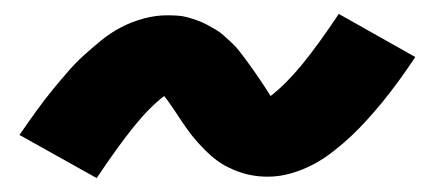

<svg xmlns="http://www.w3.org/2000/svg" viewBox="-20 -436 640 276"><path d="M119 -180 8 -242Q21 -261 33 -277.5Q45 -294 56.5 -308Q68 -322 78.5 -334Q89 -346 100 -356Q111 -366 125 -377.5Q139 -389 154.5 -397Q170 -405 187 -409.5Q204 -414 220 -414Q228 -414 235.5 -413.5Q243 -413 250 -411Q257 -409 264 -406.5Q271 -404 277.5 -400.5Q284 -397 290 -393.5Q296 -390 301 -385.5Q306 -381 312 -375.5Q318 -370 322.5 -364.5Q327 -359 331 -353.5Q335 -348 339 -342.5Q343 -337 346.5 -332Q350 -327 354 -321Q358 -315 362 -309Q366 -303 369 -298Q391 -315 414 -343Q437 -371 467 -416L577 -354Q565 -336 553 -319.5Q541 -303 529.5 -289Q518 -275 507 -263Q496 -251 485.5 -241Q475 -231 460.5 -219.5Q446 -208 431 -200Q416 -192 399 -187Q382 -182 365 -182Q352 -182 339.5 -184.5Q327 -187 314.5 -192.5Q302 -198 293 -204.5Q284 -211 274 -221Q264 -231 256.5 -240.5Q249 -250 243 -259Q237 -268 229 -280Q221 -292 216 -298Q195 -282 172 -253.5Q149 -225 119 -180Z"/></svg>

Font: Iosevka Etoile XBdObl
Style: Regular
Weight: 800
Italic angle: -9°
Designer: Belleve Invis
Foundry: Belleve Invis
Version: Version 15.5.2; ttfautohint (v1.8.4)